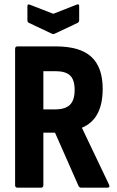

<svg xmlns="http://www.w3.org/2000/svg" viewBox="-20 -870 544 890"><path d="M61 0Q50 0 50 -12V-643Q50 -655 61 -655H237Q351 -655 403.5 -606.5Q456 -558 456 -458Q456 -388 432 -343Q408 -298 360 -278V-277L485 -15Q492 0 477 0H357Q348 0 344 -8L235 -255H181V-12Q181 0 170 0ZM181 -363H236Q283 -363 304.5 -384.5Q326 -406 326 -453Q326 -500 305 -520Q284 -540 238 -540H181ZM220 -714 114 -764Q107 -767 107 -777V-842Q107 -853 119 -848L227 -806L334 -848Q347 -854 347 -842V-777Q347 -768 340 -764L234 -714Q227 -710 220 -714Z"/></svg>

Font: Sofia Sans Condensed ExtraBold
Style: Regular
Weight: 800
Designer: Botio Nikoltchev, Ani Petrova
Foundry: lettersoup
Version: Version 4.101